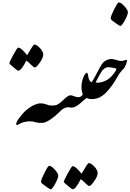

<svg xmlns="http://www.w3.org/2000/svg" viewBox="-20 -954 1025 1509"><path d="M231.9 0Q171.4 -4.9 120.1 26.4Q114.3 30.8 109.1 26.9Q104 22.9 111.8 4.4Q121.6 -17.6 154.8 -56.6Q188 -95.7 231.9 -120.6Q253.9 -57.6 231.9 0ZM53.7 -456.1Q53.7 -465.8 83.5 -520.5Q113.3 -575.2 120.6 -578.6Q132.8 -583.5 156.7 -560.5Q180.7 -537.6 192.9 -520Q207.5 -543.9 225.3 -573.7Q243.2 -603.5 249.5 -604Q267.6 -604 293 -577.4Q318.4 -550.8 319.8 -527.3Q319.8 -499.5 292.5 -461.4Q266.1 -423.8 253.9 -423.8Q245.6 -423.8 224.4 -445.1Q203.1 -466.3 187 -478Q147.5 -398.4 124 -398.4Q118.2 -398.4 107.4 -407.7Q97.2 -416.5 75.4 -434.1Q53.7 -451.7 53.7 -456.1Z M533.2 -109.4Q513.7 -112.3 506.3 -110.8Q477.5 -105.5 447.8 -74.7Q419.9 -45.4 380.6 -18.1Q341.3 9.3 315.7 11.5Q290 13.7 270 9Q250 4.4 232.4 0Q223.1 -16.1 219.5 -31.5Q215.8 -46.9 216.3 -62Q216.8 -77.1 221.2 -92Q225.6 -106.9 232.4 -121.1Q272 -141.6 297.6 -141.8Q323.2 -142.1 344.2 -133.3Q364.7 -124.5 384.8 -124.5Q417.5 -124.5 430.2 -131.3Q443.4 -137.7 461.4 -153.8Q470.2 -161.1 478.3 -169.2Q486.3 -177.2 500.7 -189.5Q515.1 -201.7 533.2 -205.1Q537.6 -185.5 541.5 -173.8Q544.9 -159.7 544.9 -151.9Q544.9 -137.7 537.6 -120.1Q537.6 -116.7 533.2 -109.4ZM302.7 473.6Q302.7 481.9 313 490.7Q325.2 500.5 349.6 517.3Q374 534.2 378.4 534.2Q389.2 534.2 413.6 490.5Q438 446.8 438 423.8Q436 406.2 407 375.2Q377.9 344.2 362.3 351.1Q354.5 355 328.6 406.2Q302.7 457.5 302.7 473.6Z M672.9 -358.9Q677.2 -315.9 700.2 -307.1Q707.5 -290.5 710.4 -272.2Q713.4 -253.9 713.1 -236.1Q712.9 -218.3 709.5 -202.4Q706.1 -186.5 700.2 -175.3Q682.6 -174.3 664.1 -183.1Q658.2 -185.5 612.5 -143.8Q566.9 -102.1 533.2 -109.4Q528.3 -120.1 525.4 -132.3Q522.5 -144.5 522 -157Q521.5 -169.4 523.9 -181.6Q526.4 -193.8 533.2 -205.1Q545.4 -205.1 560.8 -198.2Q576.2 -191.4 593 -190.2Q609.9 -189 622.6 -201.7Q627.4 -205.1 630.4 -212.4Q605.5 -284.2 642.1 -361.3Q654.8 -382.3 662.6 -382.3Q669.4 -382.3 672.9 -358.9ZM481.4 475.6Q481.4 480 503.2 497.6Q524.9 515.1 535.2 523.9Q545.9 533.2 551.8 533.2Q575.2 533.2 614.7 453.6Q630.9 465.3 652.1 486.6Q673.3 507.8 681.6 507.8Q693.8 507.8 720.2 470.2Q747.6 432.1 747.6 404.3Q746.1 380.9 720.7 354.2Q695.3 327.6 677.2 327.6Q670.9 328.1 653.1 357.9Q635.3 387.7 620.6 411.6Q608.4 394 584.5 371.1Q560.5 348.1 548.3 353Q541 356.4 511.2 411.1Q481.4 465.8 481.4 475.6Z M700.2 -307.1Q702.1 -310.5 711.4 -325Q720.7 -339.4 761.7 -417.5Q770.5 -434.6 778.1 -446.3Q785.6 -458 797.4 -468.5Q809.1 -479 825.2 -484.6Q841.3 -490.2 854.5 -490.2Q873 -490.2 896.5 -481.9Q918.5 -474.6 932.1 -474.6Q945.3 -474.6 963.9 -481.9L971.7 -483.4Q980 -481.9 979 -474.6Q971.7 -445.3 956.5 -418.9Q924.3 -389.2 904.5 -352.8Q884.8 -316.4 861.3 -283.9Q837.9 -251.5 814.7 -227.5Q791.5 -203.6 760.7 -187.5Q734.4 -175.3 700.2 -175.3Q662.6 -252.9 700.2 -307.1ZM750 -304.2Q774.9 -304.2 811.5 -320.8Q845.2 -336.4 872.1 -373Q895 -401.4 895 -414.6Q855.5 -425.8 832 -425.8Q795.4 -425.8 767.6 -374.5Q740.2 -324.7 737.1 -317.6Q733.9 -310.5 732.9 -308.6Q732.9 -307.6 732.9 -306.6Q732.9 -305.7 732.9 -305.7Q737.3 -304.2 750 -304.2ZM850.1 -810.5Q850.1 -826.7 876 -877.9Q901.9 -929.2 909.7 -933.1Q925.3 -939.9 954.3 -908.9Q983.4 -877.9 985.4 -860.4Q985.4 -837.4 960.9 -793.7Q936.5 -750 925.8 -750Q921.4 -750 897 -766.8Q872.6 -783.7 860.4 -793.5Q850.1 -802.2 850.1 -810.5Z"/></svg>

Font: IranNastaliq
Style: Regular
Weight: 400
Designer: Hossein Zahedi
Version: Version 1.5